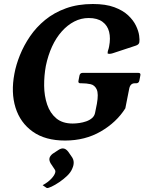

<svg xmlns="http://www.w3.org/2000/svg" viewBox="-20 -691 722 959"><path d="M209 -362Q200 -313 200.5 -262.5Q201 -212 215.5 -169Q230 -126 261 -100Q292 -74 343 -74Q358 -74 376 -76.5Q394 -79 411 -85Q428 -91 440 -101.5Q452 -112 455 -128L464 -173Q473 -223 463 -244.5Q453 -266 432.5 -270.5Q412 -275 389 -275H382Q369 -275 372 -288L377 -314Q380 -327 393 -327H671Q684 -327 681 -314L676 -288Q673 -275 660 -275H653Q630 -275 625 -246L606 -150Q562 -80 483.5 -34.5Q405 11 305 11Q206 11 143.5 -33.5Q81 -78 57.5 -153.5Q34 -229 52 -323Q60 -367 79.5 -415.5Q99 -464 130 -509.5Q161 -555 205.5 -591.5Q250 -628 309.5 -649.5Q369 -671 444 -671Q508 -671 551 -655Q594 -639 620 -614.5Q646 -590 659 -563Q672 -536 675 -513.5Q678 -491 676 -480Q674 -468 658 -463L543 -425Q539 -424 535 -423Q531 -422 527 -422Q523 -422 519.5 -423Q516 -424 518 -430Q518 -435 520.5 -441.5Q523 -448 525 -459Q533 -500 525 -532Q517 -564 491.5 -582.5Q466 -601 423 -601Q385 -601 351 -583.5Q317 -566 288.5 -534Q260 -502 240 -458.5Q220 -415 209 -362ZM341 96Q351 112 347 133Q346 138 344.5 142Q343 146 341 151Q334 169 316 186.5Q298 204 276.5 218.5Q255 233 238 241Q221 249 215 248Q213 248 209 245Q205 242 193 234Q219 220 236 202Q253 184 256 170Q258 162 253 155L233 125Q225 111 227 100Q229 88 243 77L272 58Q287 48 299 51Q310 53 321 67Z"/></svg>

Font: Young Serif Light
Style: Italic
Weight: 300
Italic angle: -10.979°
Designer: Bastien Sozeau
Foundry: NBR — Bastien Sozeau
Version: Version 5.001